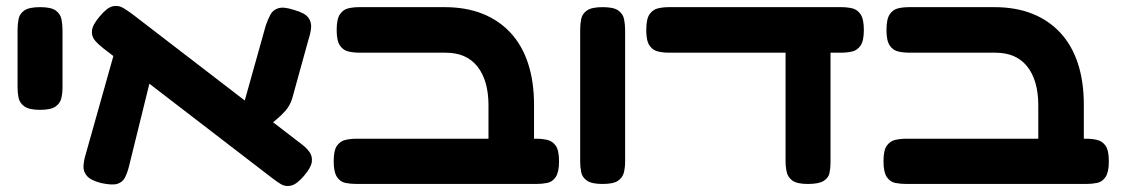

<svg xmlns="http://www.w3.org/2000/svg" viewBox="-20 -609 3777 645"><path d="M114 -240Q78 -240 62 -251.5Q46 -263 42.5 -280Q39 -297 39 -316V-509Q39 -528 42.5 -545.5Q46 -563 62 -574Q78 -585 115 -585Q152 -585 167.5 -573.5Q183 -562 186.5 -544.5Q190 -527 190 -508V-315Q190 -296 186 -279Q182 -262 166.5 -251Q151 -240 114 -240Z M1001 -18Q977 10 958 14.5Q939 19 923.5 9.5Q908 0 894 -11L328 -446Q311 -459 299 -473Q287 -487 289 -506.5Q291 -526 315 -554Q340 -584 359 -588Q378 -592 394.5 -582Q411 -572 428 -559L994 -124Q1009 -113 1019.5 -98.5Q1030 -84 1027.5 -65Q1025 -46 1001 -18ZM320 6Q285 -3 272 -18Q259 -33 260.5 -52.5Q262 -72 268 -91L366 -439L493 -373L413 -49Q408 -29 400 -13Q392 3 374.5 8.5Q357 14 320 6ZM855 -164 794 -242 873 -524Q880 -544 888.5 -560Q897 -576 915.5 -581.5Q934 -587 970 -575Q1005 -565 1016 -549.5Q1027 -534 1025 -515Q1023 -496 1016 -475L961 -276Q953 -253 939 -237Q925 -221 905 -204.5Q885 -188 855 -164Z M1698 9Q1674 9 1657 0.5Q1640 -8 1630.5 -23.5Q1621 -39 1621 -61V-255Q1621 -297 1611.5 -330Q1602 -363 1583.5 -386Q1565 -409 1538.5 -420.5Q1512 -432 1476 -432H1188Q1168 -432 1150.5 -436Q1133 -440 1122 -456Q1111 -472 1111 -508Q1111 -545 1122 -561Q1133 -577 1150 -581Q1167 -585 1187 -585H1473Q1545 -585 1600.5 -563Q1656 -541 1695 -499Q1734 -457 1754 -396Q1774 -335 1774 -257V-68Q1774 -44 1765 -26.5Q1756 -9 1739 0Q1722 9 1698 9ZM1178 9Q1158 9 1140.5 5.5Q1123 2 1112 -14.5Q1101 -31 1101 -67Q1101 -104 1112 -119.5Q1123 -135 1140.5 -139Q1158 -143 1177 -143H1782Q1801 -143 1818.5 -139Q1836 -135 1847 -119.5Q1858 -104 1858 -67Q1858 -31 1847 -14.5Q1836 2 1818.5 5.5Q1801 9 1781 9Z M2004 9Q1968 9 1952 -2Q1936 -13 1932.5 -30.5Q1929 -48 1929 -67V-509Q1929 -528 1932.5 -545.5Q1936 -563 1952 -574Q1968 -585 2005 -585Q2042 -585 2057.5 -573.5Q2073 -562 2076.5 -544.5Q2080 -527 2080 -508V-66Q2080 -47 2076 -30Q2072 -13 2056.5 -2Q2041 9 2004 9Z M2228 -432Q2208 -432 2190.5 -436Q2173 -440 2162 -456Q2151 -472 2151 -508Q2151 -545 2162 -561Q2173 -577 2190.5 -581Q2208 -585 2227 -585H2806Q2826 -585 2843 -581Q2860 -577 2871 -561Q2882 -545 2882 -508Q2882 -472 2871 -456Q2860 -440 2843 -436Q2826 -432 2805 -432ZM2694 9Q2658 9 2642.5 -2Q2627 -13 2623 -30.5Q2619 -48 2619 -68V-469L2770 -456V-61Q2770 -44 2766.5 -27.5Q2763 -11 2746.5 -1Q2730 9 2694 9Z M3545 9Q3521 9 3504 0.5Q3487 -8 3477.5 -23.5Q3468 -39 3468 -61V-255Q3468 -297 3458.5 -330Q3449 -363 3430.5 -386Q3412 -409 3385.5 -420.5Q3359 -432 3323 -432H3035Q3015 -432 2997.5 -436Q2980 -440 2969 -456Q2958 -472 2958 -508Q2958 -545 2969 -561Q2980 -577 2997 -581Q3014 -585 3034 -585H3320Q3392 -585 3447.5 -563Q3503 -541 3542 -499Q3581 -457 3601 -396Q3621 -335 3621 -257V-68Q3621 -44 3612 -26.5Q3603 -9 3586 0Q3569 9 3545 9ZM3025 9Q3005 9 2987.5 5.5Q2970 2 2959 -14.5Q2948 -31 2948 -67Q2948 -104 2959 -119.5Q2970 -135 2987.5 -139Q3005 -143 3024 -143H3629Q3648 -143 3665.5 -139Q3683 -135 3694 -119.5Q3705 -104 3705 -67Q3705 -31 3694 -14.5Q3683 2 3665.5 5.5Q3648 9 3628 9Z"/></svg>

Font: Fredoka Expanded SemiBold
Style: Regular
Weight: 600
Width: 7
Designer: Ben Nathan
Foundry: Milena B. Brandão, Ben Nathan
Version: Version 2.001